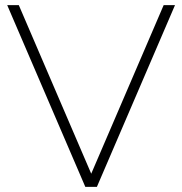

<svg xmlns="http://www.w3.org/2000/svg" viewBox="-20 -725 707 745"><path d="M311 0 8 -705H53L334 -51L615 -705H659L356 0Z"/></svg>

Font: Nunito Sans ExtraLight
Style: Regular
Weight: 200
Designer: Vernon Adams
Foundry: Vernon Adams
Version: Version 3.006; ttfautohint (v1.8.3)